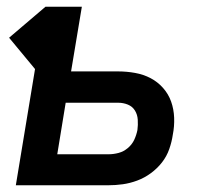

<svg xmlns="http://www.w3.org/2000/svg" viewBox="-20 -550 640 570"><path d="M27 0 84 -345 7 -438 115 -530H223L191 -338H331Q356 -338 381 -333.5Q406 -329 427 -318Q448 -307 464 -289Q480 -271 488 -248.5Q496 -226 497 -200.5Q498 -175 493 -150Q490 -129 482.5 -107.5Q475 -86 461 -68Q447 -50 428 -36Q409 -22 387.5 -14Q366 -6 344.5 -3Q323 0 302 0ZM150 -92H302Q317 -92 332 -96Q347 -100 359.5 -110.5Q372 -121 378.5 -135Q385 -149 388 -164Q390 -179 389 -194.5Q388 -210 380.5 -222Q373 -234 359.5 -239.5Q346 -245 331 -245H175Z"/></svg>

Font: Iosevka Curly SmBdExObl
Style: Regular
Weight: 600
Width: 7
Italic angle: -9°
Monospace: yes
Designer: Belleve Invis
Foundry: Belleve Invis
Version: Version 11.1.0; ttfautohint (v1.8.3)